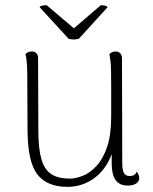

<svg xmlns="http://www.w3.org/2000/svg" viewBox="-20 -714 595 746"><path d="M161 -694 267 -604 372 -694Q377 -694 385.5 -692.5Q394 -691 398 -686L286 -563Q280 -562 273.5 -561Q267 -560 260 -561Q253 -562 247 -563L134 -686Q136 -691 146 -692.5Q156 -694 161 -694ZM430 -514Q440 -514 447 -507Q454 -500 454 -486L455 -80Q455 -52 462 -41Q469 -30 484 -30Q490 -30 498 -32.5Q506 -35 511 -47Q521 -35 521 -22Q521 -9 509 -1Q497 7 477 7Q444 7 429 -14.5Q414 -36 414 -78V-173L428 -184Q423 -123 397 -79Q371 -35 330.5 -11.5Q290 12 242 12Q163 12 125.5 -36Q88 -84 87 -205L86 -412Q86 -441 84.5 -465Q83 -489 79 -504Q83 -508 88.5 -511Q94 -514 104 -514Q115 -514 121.5 -507Q128 -500 128 -487L129 -206Q129 -136 141 -95Q153 -54 180 -37Q207 -20 251 -20Q275 -20 303 -31.5Q331 -43 356 -70.5Q381 -98 396.5 -144Q412 -190 412 -260Q412 -328 412 -371Q412 -414 411.5 -439.5Q411 -465 409 -479Q407 -493 405 -504Q408 -507 414 -510.5Q420 -514 430 -514Z"/></svg>

Font: Arima Thin ExtraLight
Style: Regular
Weight: 250
Version: Version 1.100